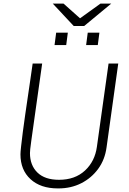

<svg xmlns="http://www.w3.org/2000/svg" viewBox="-20 -1040 719 1070"><path d="M302 10Q206 10 150 -41.5Q94 -93 94 -180Q94 -191 97.5 -224Q101 -257 107 -303Q113 -349 120.5 -401Q128 -453 135.5 -503.5Q143 -554 149 -595.5Q155 -637 158.5 -661.5Q162 -686 162 -686H215Q198 -565 186 -480.5Q174 -396 166.5 -342Q159 -288 154.5 -256.5Q150 -225 148.5 -209.5Q147 -194 147 -187Q147 -119 188.5 -78.5Q230 -38 309 -38Q398 -38 453.5 -89.5Q509 -141 520 -222L585 -686H639L574 -220Q565 -151 527.5 -99.5Q490 -48 433 -19Q376 10 306 10ZM391 -895 274 -1020H334L426 -938L540 -1020H600L449 -895ZM284 -789 293 -858H358L349 -789ZM460 -789 469 -858H534L525 -789Z"/></svg>

Font: Chivo Medium Thin
Style: Italic
Weight: 250
Italic angle: -8.05°
Version: Version 2.002